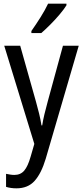

<svg xmlns="http://www.w3.org/2000/svg" viewBox="-20 -786 452 1046"><path d="M3 -537H90L176 -232Q185 -200 193 -167.5Q201 -135 206 -103H210Q214 -130 222 -163.5Q230 -197 240 -233L323 -537H409L229 79Q205 159 168.5 199.5Q132 240 70 240Q54 240 40 238Q26 236 13 232V161Q23 163 35 165Q47 167 58 167Q92 167 112 143.5Q132 120 147 67L167 -2ZM342 -757Q329 -736 305 -707.5Q281 -679 253.5 -651.5Q226 -624 205 -606H151V-617Q177 -654 201.5 -693Q226 -732 242 -766H342Z"/></svg>

Font: Noto Sans Thai Cond
Style: Regular
Weight: 400
Width: 3
Designer: Monotype Design Team
Foundry: Monotype Imaging Inc.
Version: Version 2.002; ttfautohint (v1.8.4.7-5d5b)